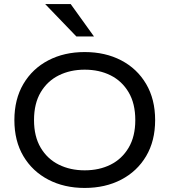

<svg xmlns="http://www.w3.org/2000/svg" viewBox="-20 -917 837 948"><path d="M398 11Q297 11 218.5 -30Q140 -71 95.5 -146Q51 -221 51 -324Q51 -427 95.5 -502.5Q140 -578 218.5 -619Q297 -660 398 -660Q500 -660 578.5 -619Q657 -578 701.5 -502.5Q746 -427 746 -324Q746 -221 701.5 -146Q657 -71 578.5 -30Q500 11 398 11ZM398 -76Q470 -76 526 -104Q582 -132 615 -187.5Q648 -243 648 -324Q648 -406 615 -461.5Q582 -517 526 -545Q470 -573 398 -573Q327 -573 270.5 -545Q214 -517 181 -461.5Q148 -406 148 -324Q148 -243 181 -187.5Q214 -132 270.5 -104Q327 -76 398 -76ZM357 -737 203 -897H329L444 -737Z"/></svg>

Font: Syne Medium
Style: Regular
Weight: 500
Designer: Lucas Descroix
Foundry: Bonjour Monde
Version: Version 2.200; ttfautohint (v1.8.4)